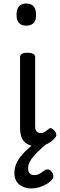

<svg xmlns="http://www.w3.org/2000/svg" viewBox="-20 -815 344 1092"><path d="M193 17Q167 17 148 10Q129 3 117 -10Q105 -23 99.5 -42.5Q94 -62 94 -86V-489Q94 -502 104.5 -508.5Q115 -515 136 -515Q158 -515 169 -508.5Q180 -502 180 -489V-96Q180 -83 184 -74.5Q188 -66 195 -62Q202 -58 211 -58Q222 -58 230 -62Q238 -66 245 -72Q252 -78 260 -84Q267 -89 275.5 -83.5Q284 -78 293 -68Q298 -61 300 -52Q302 -43 296 -35Q285 -20 268 -8Q251 4 231.5 10.5Q212 17 193 17ZM130 -669Q102 -669 88 -684.5Q74 -700 74 -731Q74 -763 88 -779Q102 -795 130 -795Q157 -795 171 -779Q185 -763 185 -731Q186 -700 171.5 -684.5Q157 -669 130 -669ZM158 257Q119 257 90.5 235Q62 213 62 170Q62 143 71 120Q80 97 97.5 75Q115 53 140.5 30Q166 7 200 -19L262 -20V-11Q239 8 217.5 27Q196 46 178.5 65Q161 84 150.5 103Q140 122 140 141Q140 162 149.5 171.5Q159 181 175 181Q190 181 202 175Q214 169 233 154Q240 149 250 148.5Q260 148 270 157Q280 167 282.5 180Q285 193 280 201Q268 218 246.5 231Q225 244 201.5 250.5Q178 257 158 257Z"/></svg>

Font: Playwrite ES Deco
Style: Regular
Weight: 400
Designer: Veronika Burian, José Scaglione
Foundry: TypeTogether
Version: Version 1.002